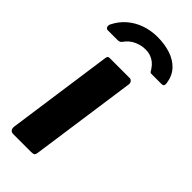

<svg xmlns="http://www.w3.org/2000/svg" viewBox="-238 -788 834 834"><g transform="rotate(45 178.5 -371.0)"><path d="M174.8 -19.6Q173.1 -6.1 168 -3.1Q163 0 148.6 0H43.2Q30.5 0 25.5 -7.1Q20.5 -14.3 21.5 -25.3L90.7 -515.3Q92.4 -524.9 94.9 -527.4Q97.5 -530 105.4 -530H227.8Q235 -530 240 -523.2Q245 -516.4 244 -508.3ZM13.3 -609.4Q4.5 -609.4 1.5 -617.6Q-1.4 -625.8 2.7 -634.6Q19.7 -669.2 47.4 -693Q75.1 -716.9 110.7 -729.4Q146.4 -742 187.5 -742Q231.5 -742 267.7 -729.9Q303.9 -717.9 327.2 -693Q350.5 -668.2 356.4 -628.9Q357.8 -621.2 355.6 -615.3Q353.4 -609.4 342.7 -609.4H281.7Q274.2 -609.4 271.3 -615.1Q268.5 -620.8 262.2 -629.1Q255.3 -639.3 244.7 -647.9Q234.1 -656.5 220.1 -661.6Q206.2 -666.8 188.6 -666.8Q160.8 -666.8 135.3 -654.6Q109.8 -642.3 94.5 -619.8Q90.1 -613.2 84.5 -611.3Q79 -609.4 73.8 -609.4Z"/></g></svg>

Font: Libre Franklin Thin
Style: Italic
Weight: 100
Italic angle: -8°
Designer: Pablo Impallari, Rodrigo Fuenzalida, Nhung Nguyen
Foundry: Impallari Type
Version: Version 3.000